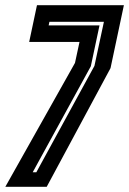

<svg xmlns="http://www.w3.org/2000/svg" viewBox="-48 -720 497 740"><path d="M-27.5 0 241 -477.5 258.5 -558.5H64.5L94.5 -700H429.5L378 -457.5L132 0ZM78 -56H92L316 -466L352.5 -636H142.5L139.5 -622H335.5L302 -464.5Z"/></svg>

Font: Tourney Condensed Regular
Style: Bold Italic
Weight: 700
Width: 3
Italic angle: -12°
Designer: Tyler Finck
Foundry: Etcetera Type Co
Version: Version 1.010; ttfautohint (v1.8.3)